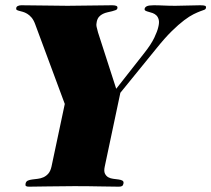

<svg xmlns="http://www.w3.org/2000/svg" viewBox="-20 -700 795 722"><path d="M223.6 -309.1 112.3 -608.9Q106.4 -625 98.4 -634.3Q90.3 -643.6 82 -648.4Q73.7 -653.3 65.9 -655.5Q58.1 -657.7 52.2 -659.2Q46.4 -660.6 43.2 -662.6Q40 -664.6 41 -669.9Q42 -675.3 47.6 -677.7Q53.2 -680.2 60.1 -680.2Q107.4 -680.2 149.9 -679.2Q192.4 -678.2 233.9 -678.2Q275.9 -678.2 317.6 -679.2Q359.4 -680.2 401.9 -680.2Q411.6 -680.2 417.2 -678Q422.9 -675.8 421.4 -668.9Q420.4 -664.1 414.8 -661.9Q409.2 -659.7 401.4 -657.7Q393.6 -655.8 384.5 -653.8Q375.5 -651.9 367.2 -647.9Q358.9 -644 352.5 -637Q346.2 -629.9 343.8 -618.2Q341.3 -608.4 343.3 -598.9Q345.2 -589.4 348.6 -578.1L417 -366.2L522.9 -501Q548.3 -533.2 560.1 -557.9Q571.8 -582.5 575.2 -598.1Q579.6 -615.2 576.9 -625.7Q574.2 -636.2 568.1 -642.1Q562 -647.9 554 -650.9Q545.9 -653.8 538.8 -655.5Q531.7 -657.2 527.3 -659.7Q522.9 -662.1 523.9 -667Q524.9 -672.9 532 -676.5Q539.1 -680.2 558.6 -680.2Q568.4 -680.2 577.4 -679.9Q586.4 -679.7 595.7 -679.2Q605 -678.7 615.5 -678.5Q626 -678.2 639.2 -678.2Q662.6 -678.2 686 -679.2Q709.5 -680.2 732.9 -680.2Q746.6 -680.2 751.2 -678.2Q755.9 -676.3 754.4 -669.9Q753.4 -665 748 -663.1Q742.7 -661.1 732.7 -657.5Q722.7 -653.8 707.8 -646.5Q692.9 -639.2 672.4 -623.8Q651.9 -608.4 626 -583Q600.1 -557.6 568.4 -518.1L432.6 -351.1L374 -74.2Q370.1 -56.6 374.5 -47.4Q378.9 -38.1 387.2 -33.4Q395.5 -28.8 406 -27.6Q416.5 -26.4 425.8 -25.1Q435.1 -23.9 440.4 -20.8Q445.8 -17.6 444.3 -9.8Q442.9 -2.9 439 -0.5Q435.1 2 426.8 2Q397.5 2 355.5 1Q313.5 0 258.8 0Q203.6 0 160.9 1Q118.2 2 88.9 2Q80.6 2 77.6 -0.5Q74.7 -2.9 76.2 -9.8Q78.1 -18.1 85 -21Q91.8 -23.9 101.3 -25.1Q110.8 -26.4 121.8 -27.6Q132.8 -28.8 143.3 -33.4Q153.8 -38.1 161.9 -47.4Q169.9 -56.6 173.8 -74.2Z"/></svg>

Font: XB Zar
Style: Bold Italic
Weight: 700
Italic angle: -12°
Designer: Behnam
Foundry: Irmug
Version: Version 8.005 2009